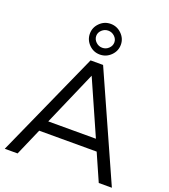

<svg xmlns="http://www.w3.org/2000/svg" viewBox="-168 -1077 1053 1196"><g transform="rotate(20 359.0 -478.5)"><path d="M256.8 -856Q256.8 -897 286.9 -927Q316.9 -957 358.9 -957Q400.9 -957 431.4 -927Q461.9 -897 461.9 -856Q461.9 -814 431.4 -783.9Q400.9 -753.9 358.9 -753.9Q316.9 -753.9 286.9 -783.9Q256.8 -814 256.8 -856ZM298.8 -856Q298.8 -833 316.7 -815.9Q334.5 -798.8 358.9 -798.8Q383.3 -798.8 401.1 -815.9Q418.9 -833 418.9 -856Q418.9 -878.4 400.9 -895.3Q382.8 -912.1 358.9 -912.1Q335 -912.1 316.9 -895.3Q298.8 -878.4 298.8 -856ZM627 0 547.9 -179.2H167L88.9 0H3.9L317.9 -700.2H400.9L713.9 0ZM200.2 -252.9H516.1L356.9 -612.8Z"/></g></svg>

Font: Montserrat-Arabic Light
Style: Regular
Weight: 300
Designer: Mohamed Gaber
Foundry: Kief Type Foundry
Version: Version 5.008;PS 005.008;hotconv 1.0.88;makeotf.lib2.5.64775